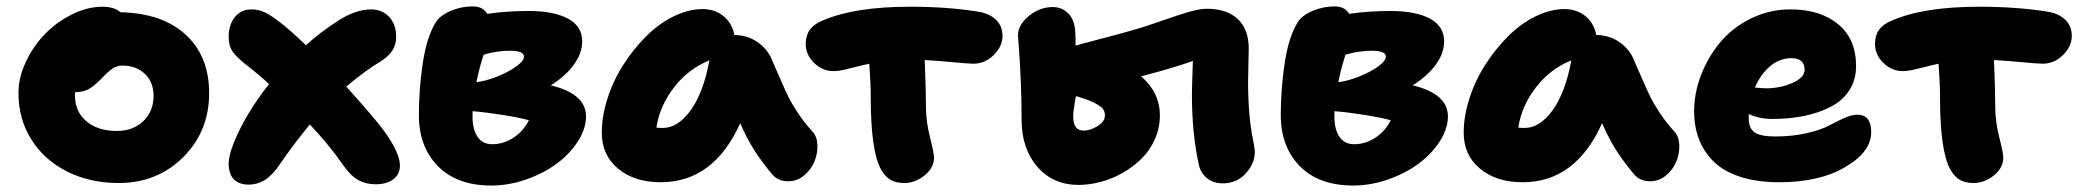

<svg xmlns="http://www.w3.org/2000/svg" viewBox="-20 -554 6432 594"><path d="M347.2 12.2Q258.3 12.2 187.5 -23.4Q116.7 -59.1 76.9 -122.6Q37.1 -186 37.1 -266.1Q37.1 -314 60.1 -362.8Q83 -411.6 119.4 -449Q155.8 -486.3 203.4 -509.8Q251 -533.2 296.9 -533.2Q333 -533.2 353 -516.1Q482.4 -513.2 554.7 -446.5Q627 -379.9 627 -266.1Q627 -147.5 546.6 -67.6Q466.3 12.2 347.2 12.2ZM211.9 -258.8Q211.9 -209 247.1 -179Q282.2 -148.9 341.8 -148.9Q391.6 -148.9 423.3 -179.2Q455.1 -209.5 455.1 -257.8Q455.1 -299.8 428.2 -325.4Q401.4 -351.1 358.9 -351.1Q354.5 -351.1 350.3 -350.6Q346.2 -350.1 342 -348.4Q337.9 -346.7 335 -345.7Q332 -344.7 327.4 -341.3Q322.8 -337.9 320.8 -336.7Q318.8 -335.4 313.5 -330.3Q308.1 -325.2 306.4 -323.5Q304.7 -321.8 298.3 -315.4Q292 -309.1 290 -307.1Q268.6 -285.6 252.4 -277.3Q236.3 -269 212.9 -269Q211.9 -266.1 211.9 -258.8Z M748.5 17.1Q721.7 17.1 705.8 2.9Q689.9 -11.2 687.7 -40Q685.5 -68.8 703.6 -112.8Q739.7 -202.1 812.5 -293.9Q781.2 -322.8 742.2 -353Q712.4 -376.5 700 -394Q687.5 -411.6 687.5 -440.9Q687.5 -477.1 706.5 -501Q725.6 -524.9 758.3 -524.9Q778.8 -524.9 797.9 -516.4Q816.9 -507.8 845.2 -485.8Q877.4 -461.4 926.3 -414.1Q969.2 -453.1 1026.4 -490.2Q1081.1 -524.9 1128.4 -524.9Q1161.6 -524.9 1183.6 -502.2Q1205.6 -479.5 1205.6 -439Q1205.6 -394 1159.2 -365.2Q1109.9 -335.4 1051.3 -286.1Q1144 -183.1 1170.4 -146Q1217.3 -79.6 1217.3 -42Q1217.3 -14.6 1196.8 0.7Q1176.3 16.1 1141.6 16.1Q1111.3 16.1 1087.4 2.4Q1063.5 -11.2 1039.6 -45.9Q999 -105 938.5 -168.9Q887.2 -106.4 847.2 -47.9Q823.7 -12.7 800.3 2.2Q776.9 17.1 748.5 17.1Z M1500 20Q1394 20 1335 -39.8Q1275.9 -99.6 1275.9 -198.2Q1275.9 -278.8 1288.1 -359.4Q1300.3 -439.9 1328.1 -484.9Q1341.3 -506.3 1374.3 -520.3Q1407.2 -534.2 1441.9 -534.2Q1474.6 -534.2 1487.3 -511.2Q1547.4 -520 1615.2 -520Q1693.8 -520 1737.5 -496.3Q1781.2 -472.7 1781.2 -425.8Q1781.2 -389.6 1755.6 -354.2Q1730 -318.8 1684.1 -290Q1793 -263.7 1793 -193.8Q1793 -155.8 1767.8 -116.7Q1742.7 -77.6 1702.6 -47.9Q1662.6 -18.1 1608.4 1Q1554.2 20 1500 20ZM1557.1 -397Q1517.1 -397 1476.1 -384.8Q1460.4 -335.4 1454.1 -299.8Q1482.9 -303.2 1517.6 -316.9Q1552.2 -330.6 1576.7 -348.1Q1601.1 -365.7 1601.1 -378.9Q1601.1 -397 1557.1 -397ZM1441.9 -190.9Q1441.9 -154.8 1457 -131.3Q1472.2 -107.9 1502.9 -107.9Q1538.1 -107.9 1568.8 -128.2Q1599.6 -148.4 1616.2 -182.1Q1585.9 -190.4 1533.4 -198.7Q1481 -207 1441.9 -210Z M2023.9 9.8Q1942.9 9.8 1892.3 -32.2Q1841.8 -74.2 1841.8 -143.1Q1841.8 -194.3 1859.6 -249.8Q1877.4 -305.2 1908.4 -353.5Q1939.5 -401.9 1978.5 -441.2Q2017.6 -480.5 2063.7 -503.2Q2109.9 -525.9 2153.8 -525.9Q2190.9 -525.9 2217.8 -504.6Q2244.6 -483.4 2252 -445.8Q2292 -445.3 2322.8 -424.3Q2353.5 -403.3 2366.7 -372.1Q2374.5 -354.5 2392.6 -313Q2410.6 -271.5 2419.7 -253.2Q2428.7 -234.9 2448.7 -204.3Q2468.8 -173.8 2493.7 -147Q2507.8 -131.8 2508.8 -105.5Q2509.8 -79.1 2499.8 -54.4Q2489.7 -29.8 2468 -11.5Q2446.3 6.8 2418.9 6.8Q2386.2 6.8 2367.7 -16.1Q2334.5 -56.2 2312 -91.8Q2289.6 -127.4 2270 -172.9Q2188 9.8 2023.9 9.8ZM2030.8 -158.2Q2077.1 -158.2 2116.7 -212.6Q2156.2 -267.1 2174.8 -367.2Q2109.9 -341.3 2065.4 -283.9Q2021 -226.6 2010.7 -159.2Q2017.6 -158.2 2030.8 -158.2Z M2777.8 12.2Q2752.4 12.2 2735.6 2.7Q2718.8 -6.8 2705.6 -29.8Q2673.8 -86.4 2673.8 -255.9Q2673.8 -294.4 2669.4 -356.9Q2650.9 -353 2627.4 -346.9Q2604 -340.8 2588.1 -337.4Q2572.3 -334 2558.6 -334Q2524.9 -334 2498.8 -359.1Q2472.7 -384.3 2472.7 -418.9Q2472.7 -469.7 2524.4 -490.2Q2623 -533.2 2795.4 -533.2Q2910.2 -533.2 3005.4 -518.1Q3040.5 -512.7 3061 -493.2Q3081.5 -473.6 3081.5 -442.9Q3081.5 -410.6 3054.4 -383.8Q3027.3 -356.9 2990.7 -356.9Q2978 -356.9 2925 -361.8Q2872.1 -366.7 2840.8 -368.2Q2844.7 -274.4 2844.7 -222.2Q2844.7 -178.7 2857.2 -129.2Q2869.6 -79.6 2869.6 -66.9Q2869.6 -34.7 2840.3 -11.2Q2811 12.2 2777.8 12.2Z M3316.4 18.1Q3238.3 18.1 3189.5 -37.8Q3140.6 -93.8 3140.6 -183.1Q3140.6 -244.1 3137.9 -305.2Q3135.3 -366.2 3132.3 -403.6Q3129.4 -440.9 3129.4 -444.8Q3129.4 -476.6 3162.8 -504.4Q3196.3 -532.2 3237.3 -532.2Q3265.1 -532.2 3284.9 -512.7Q3304.7 -493.2 3306.6 -454.1Q3307.6 -442.9 3307.6 -413.1Q3319.3 -416.5 3389.2 -434.8Q3459 -453.1 3495.6 -463.9Q3528.8 -473.6 3578.1 -491Q3627.4 -508.3 3659.4 -517.6Q3691.4 -526.9 3713.4 -526.9Q3775.9 -526.9 3809.6 -494.9Q3843.3 -462.9 3843.3 -403.8Q3843.3 -393.1 3842.3 -358.4Q3841.3 -323.7 3841.3 -300.8Q3841.3 -192.9 3857.4 -117.2Q3862.3 -90.3 3862.3 -85.9Q3862.3 -47.9 3834 -17.3Q3805.7 13.2 3763.7 13.2Q3731.9 13.2 3712.6 -3.9Q3693.4 -21 3688.5 -45.9Q3667.5 -143.1 3667.5 -261.2Q3667.5 -278.8 3670.4 -365.2Q3599.6 -340.8 3510.3 -317.9Q3568.4 -267.6 3568.4 -196.8Q3568.4 -158.2 3553 -123.5Q3537.6 -88.9 3512 -63.5Q3486.3 -38.1 3453.9 -19.5Q3421.4 -1 3386 8.5Q3350.6 18.1 3316.4 18.1ZM3300.3 -192.9Q3300.3 -149.9 3332.5 -149.9Q3352.5 -149.9 3375.5 -163.8Q3398.4 -177.7 3398.4 -196.8Q3398.4 -212.4 3388.4 -221.2Q3378.4 -230 3356.4 -240.2Q3339.4 -248 3308.6 -256.8Q3308.6 -255.9 3304.4 -232.4Q3300.3 -209 3300.3 -192.9Z M4166.5 20Q4060.5 20 4001.5 -39.8Q3942.4 -99.6 3942.4 -198.2Q3942.4 -278.8 3954.6 -359.4Q3966.8 -439.9 3994.6 -484.9Q4007.8 -506.3 4040.8 -520.3Q4073.7 -534.2 4108.4 -534.2Q4141.1 -534.2 4153.8 -511.2Q4213.9 -520 4281.7 -520Q4360.4 -520 4404.1 -496.3Q4447.8 -472.7 4447.8 -425.8Q4447.8 -389.6 4422.1 -354.2Q4396.5 -318.8 4350.6 -290Q4459.5 -263.7 4459.5 -193.8Q4459.5 -155.8 4434.3 -116.7Q4409.2 -77.6 4369.1 -47.9Q4329.1 -18.1 4274.9 1Q4220.7 20 4166.5 20ZM4223.6 -397Q4183.6 -397 4142.6 -384.8Q4127 -335.4 4120.6 -299.8Q4149.4 -303.2 4184.1 -316.9Q4218.8 -330.6 4243.2 -348.1Q4267.6 -365.7 4267.6 -378.9Q4267.6 -397 4223.6 -397ZM4108.4 -190.9Q4108.4 -154.8 4123.5 -131.3Q4138.7 -107.9 4169.4 -107.9Q4204.6 -107.9 4235.4 -128.2Q4266.1 -148.4 4282.7 -182.1Q4252.4 -190.4 4200 -198.7Q4147.5 -207 4108.4 -210Z M4690.4 9.8Q4609.4 9.8 4558.8 -32.2Q4508.3 -74.2 4508.3 -143.1Q4508.3 -194.3 4526.1 -249.8Q4543.9 -305.2 4575 -353.5Q4606 -401.9 4645 -441.2Q4684.1 -480.5 4730.2 -503.2Q4776.4 -525.9 4820.3 -525.9Q4857.4 -525.9 4884.3 -504.6Q4911.1 -483.4 4918.5 -445.8Q4958.5 -445.3 4989.3 -424.3Q5020 -403.3 5033.2 -372.1Q5041 -354.5 5059.1 -313Q5077.1 -271.5 5086.2 -253.2Q5095.2 -234.9 5115.2 -204.3Q5135.3 -173.8 5160.2 -147Q5174.3 -131.8 5175.3 -105.5Q5176.3 -79.1 5166.3 -54.4Q5156.2 -29.8 5134.5 -11.5Q5112.8 6.8 5085.4 6.8Q5052.7 6.8 5034.2 -16.1Q5001 -56.2 4978.5 -91.8Q4956.1 -127.4 4936.5 -172.9Q4854.5 9.8 4690.4 9.8ZM4697.3 -158.2Q4743.7 -158.2 4783.2 -212.6Q4822.8 -267.1 4841.3 -367.2Q4776.4 -341.3 4731.9 -283.9Q4687.5 -226.6 4677.2 -159.2Q4684.1 -158.2 4697.3 -158.2Z M5484.9 9.8Q5417.5 9.8 5366.2 -6.3Q5314.9 -22.5 5283.7 -52.2Q5252.4 -82 5236.8 -121.6Q5221.2 -161.1 5221.2 -210Q5221.2 -265.6 5242.4 -321.3Q5263.7 -377 5301.3 -422.4Q5338.9 -467.8 5396 -496.3Q5453.1 -524.9 5519 -524.9Q5611.3 -524.9 5666.7 -479.2Q5722.2 -433.6 5722.2 -349.1Q5722.2 -307.1 5701.7 -275.1Q5681.2 -243.2 5644.8 -224.1Q5608.4 -205.1 5562.7 -195.6Q5517.1 -186 5462.9 -186Q5422.9 -186 5390.1 -201.2V-187Q5390.1 -157.2 5408.2 -144.5Q5426.3 -131.8 5472.2 -131.8Q5525.9 -131.8 5570.6 -142.3Q5615.2 -152.8 5638.4 -165.5Q5661.6 -178.2 5685.3 -188.7Q5709 -199.2 5726.1 -199.2Q5769 -199.2 5769 -145Q5769 -84.5 5689.2 -37.4Q5609.4 9.8 5484.9 9.8ZM5522 -374Q5485.8 -374 5456.5 -349.4Q5427.2 -324.7 5409.2 -283.2Q5433.6 -280.8 5443.8 -280.8Q5487.8 -280.8 5525.4 -297.4Q5563 -314 5563 -337.9Q5563 -374 5522 -374Z M6085.9 12.2Q6060.5 12.2 6043.7 2.7Q6026.9 -6.8 6013.7 -29.8Q5981.9 -86.4 5981.9 -255.9Q5981.9 -294.4 5977.5 -356.9Q5959 -353 5935.5 -346.9Q5912.1 -340.8 5896.2 -337.4Q5880.4 -334 5866.7 -334Q5833 -334 5806.9 -359.1Q5780.8 -384.3 5780.8 -418.9Q5780.8 -469.7 5832.5 -490.2Q5931.2 -533.2 6103.5 -533.2Q6218.3 -533.2 6313.5 -518.1Q6348.6 -512.7 6369.1 -493.2Q6389.6 -473.6 6389.6 -442.9Q6389.6 -410.6 6362.5 -383.8Q6335.4 -356.9 6298.8 -356.9Q6286.1 -356.9 6233.2 -361.8Q6180.2 -366.7 6148.9 -368.2Q6152.8 -274.4 6152.8 -222.2Q6152.8 -178.7 6165.3 -129.2Q6177.7 -79.6 6177.7 -66.9Q6177.7 -34.7 6148.4 -11.2Q6119.1 12.2 6085.9 12.2Z"/></svg>

Font: Shantell Sans Normal
Style: Regular
Weight: 800
Designer: Stephen Nixon, Anya Danilova, Shantell Martin
Foundry: Arrow Type
Version: Version 1.006;[559af2be0]